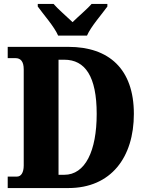

<svg xmlns="http://www.w3.org/2000/svg" viewBox="-20 -951 744 971"><path d="M274 -771H420C439 -816 496 -880 523 -918V-931H443C424 -908 373 -865 347 -839C320 -865 270 -908 251 -931H171V-918C198 -880 255 -816 274 -771ZM19 0H326C542 0 657 -156 657 -375C657 -602 531 -714 326 -714H19V-657H58C84 -657 100 -641 100 -600V-114C100 -79 87 -58 66 -58H19ZM305 -67H276V-649H305C411 -649 469 -564 469 -375C469 -187 411 -67 305 -67Z"/></svg>

Font: Noto Serif Armenian Condensed Black
Style: Regular
Weight: 900
Width: 3
Designer: Monotype Design Team
Foundry: Monotype Imaging Inc.
Version: Version 2.008